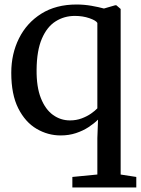

<svg xmlns="http://www.w3.org/2000/svg" viewBox="-20 -590 627 852"><path d="M301.1 242V195.2L412 184.4V23L415 -59.2Q397.3 -41.7 372.6 -25.6Q347.9 -9.5 316.9 0.7Q285.8 11 249.2 11Q192.3 11 142.3 -18.4Q92.2 -47.8 61.1 -109.2Q30 -170.7 30 -266.9Q30 -351 64.3 -419.8Q98.6 -488.6 163.4 -529.3Q228.3 -570 319.6 -570Q352.8 -570 385.3 -564.4Q417.7 -558.7 441.3 -552.2L491 -566.6H496.3L515.4 -550.2V184.5L584.8 195.2V242ZM290.3 -55.7Q318.7 -55.7 342.6 -64.7Q366.5 -73.7 384.2 -86.1Q402 -98.6 412 -109.3V-488.3Q406 -499.2 376.6 -509.3Q347.3 -519.4 312.2 -519.4Q264.8 -519.4 226.6 -495.1Q188.3 -470.8 165.8 -418.3Q143.2 -365.9 142.4 -281.4Q141.5 -204.2 161.5 -154.3Q181.4 -104.3 215.2 -80Q249 -55.7 290.3 -55.7Z"/></svg>

Font: Merriweather 7pt Light
Style: Regular
Weight: 300
Designer: Eben Sorkin
Foundry: Eben Sorkin
Version: Version 2.200;gftools[0.9.31]